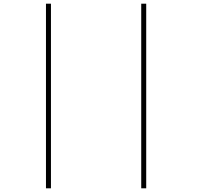

<svg xmlns="http://www.w3.org/2000/svg" viewBox="-20 -780 1072 1040"><path d="M229 240V-760H256V240ZM745 240V-760H772V240Z"/></svg>

Font: Noto Sans Display Thin
Style: Regular
Weight: 250
Designer: Monotype Design Team
Foundry: Monotype Imaging Inc.
Version: Version 1.900